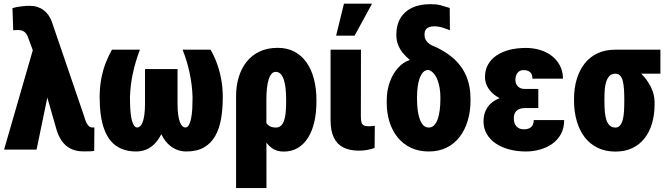

<svg xmlns="http://www.w3.org/2000/svg" viewBox="-20 -791 3534 1015"><path d="M239.7 -321.3 173.3 0H1.5L158.7 -543.9L266.6 -543.5ZM136.7 -760.3Q158.7 -760.3 177.2 -754.4Q195.8 -748.5 210.4 -737.5Q225.1 -726.6 236.3 -710.7Q247.6 -694.8 254.4 -674.8L425.3 -174.8Q428.7 -161.6 434.1 -148.4Q439.5 -135.3 447.8 -126.2Q456.1 -117.2 466.8 -117.2Q470.7 -117.2 472.9 -117.2Q475.1 -117.2 479 -117.2L478 6.8Q465.3 8.8 452.4 9Q439.5 9.3 421.4 9.3Q380.9 9.3 352.5 -5.6Q324.2 -20.5 306.4 -46.4Q288.6 -72.3 279.3 -104L175.3 -466.3L129.9 -588.9Q125.5 -604.5 117.7 -614Q109.9 -623.5 99.9 -627.9Q89.8 -632.3 77.6 -632.3Q70.3 -632.3 65.2 -632.1Q60.1 -631.8 49.8 -630.9L45.9 -748Q65.4 -753.9 91.1 -757.1Q116.7 -760.3 136.7 -760.3Z M945.3 -528.3H1092.8Q1110.8 -498.5 1125.2 -460.2Q1139.6 -421.9 1148.7 -376Q1157.7 -330.1 1157.7 -276.4Q1157.7 -214.8 1148.7 -162.8Q1139.6 -110.8 1117.7 -72Q1095.7 -33.2 1058.3 -11.7Q1021 9.8 964.4 9.8Q927.7 9.8 897 -8.1Q866.2 -25.9 844.5 -60.3Q822.8 -94.7 810.8 -145.3Q798.8 -195.8 798.8 -261.2V-425.8H918.5V-244.6Q918.5 -209 921.9 -184.6Q925.3 -160.2 931.2 -145.3Q937 -130.4 944.1 -123.8Q951.2 -117.2 959.5 -117.2Q971.7 -117.2 979 -130.9Q986.3 -144.5 990.7 -167.5Q995.1 -190.4 996.6 -218.8Q998 -247.1 998 -276.4Q996.1 -341.3 982.7 -404.5Q969.2 -467.8 945.3 -528.3ZM571.8 -528.3H719.7Q696.3 -467.8 682.6 -404.5Q668.9 -341.3 667 -276.4Q667 -252.9 668 -229.7Q668.9 -206.5 671.4 -186.3Q673.8 -166 678.5 -150.4Q683.1 -134.8 689.7 -126Q696.3 -117.2 705.6 -117.2Q713.9 -117.2 721.2 -123.8Q728.5 -130.4 734.1 -145.3Q739.7 -160.2 743.2 -184.6Q746.6 -209 746.6 -244.6V-425.8H866.7V-261.2Q866.7 -195.8 854.7 -145.3Q842.8 -94.7 820.8 -60.3Q798.8 -25.9 768.6 -8.1Q738.3 9.8 700.7 9.8Q655.8 9.8 622.8 -4.2Q589.8 -18.1 567.6 -43.7Q545.4 -69.3 532 -105Q518.6 -140.6 512.7 -184.1Q506.8 -227.5 506.8 -276.4Q506.8 -330.1 515.6 -376Q524.4 -421.9 539.6 -460.2Q554.7 -498.5 571.8 -528.3Z M1228 203.1V-282.7Q1228 -336.4 1241.9 -382.8Q1255.9 -429.2 1283.4 -464.1Q1311 -499 1352.3 -518.6Q1393.6 -538.1 1448.2 -538.1Q1498.5 -538.1 1536.6 -517.8Q1574.7 -497.6 1600.6 -460.7Q1626.5 -423.8 1639.6 -373.5Q1652.8 -323.2 1652.8 -263.2V-252.9Q1652.8 -195.3 1641.8 -147.2Q1630.9 -99.1 1608.9 -63.7Q1586.9 -28.3 1554.4 -9Q1522 10.3 1479.5 10.3Q1441.4 10.3 1415 -9.8Q1388.7 -29.8 1371.1 -65.4Q1353.5 -101.1 1342.5 -147.9Q1331.5 -194.8 1324.7 -248Q1327.1 -247.1 1338.4 -243.7Q1349.6 -240.2 1360.1 -237.3Q1370.6 -234.4 1371.6 -234.4Q1369.1 -197.3 1375 -170.9Q1380.9 -144.5 1396.5 -130.6Q1412.1 -116.7 1438.5 -116.7Q1455.1 -116.7 1465.6 -126.7Q1476.1 -136.7 1482.2 -155Q1488.3 -173.3 1490.5 -198.2Q1492.7 -223.1 1492.7 -252.9V-263.2Q1492.7 -293.9 1490 -320.8Q1487.3 -347.7 1481 -367.9Q1474.6 -388.2 1463.9 -399.7Q1453.1 -411.1 1437 -411.1Q1424.8 -411.1 1415.5 -400.6Q1406.2 -390.1 1400.1 -370.6Q1394 -351.1 1391.1 -324.2Q1388.2 -297.4 1388.2 -265.1L1388.7 203.1Z M1727.5 -528.3H1888.2L1887.7 -176.8Q1887.7 -155.8 1890.9 -144.3Q1894 -132.8 1903.1 -128.2Q1912.1 -123.5 1928.7 -123.5Q1940.4 -123.5 1947.8 -124.3Q1955.1 -125 1961.4 -126.5L1960.4 -8.8Q1940.9 -2 1920.9 1.7Q1900.9 5.4 1876.5 5.4Q1829.1 5.4 1795.7 -11.2Q1762.2 -27.8 1744.9 -63.5Q1727.5 -99.1 1727.5 -156.2ZM1756.8 -602.5 1798.3 -771.5H1946.8L1854.5 -602.5Z M2075.2 -607.4Q2075.2 -658.7 2096.7 -694.8Q2118.2 -731 2158.4 -750Q2198.7 -769 2255.4 -769Q2287.6 -769 2306.6 -763.9Q2325.7 -758.8 2357.4 -749L2358.4 -630.9Q2346.7 -636.2 2323 -644Q2299.3 -651.9 2275.4 -651.9Q2258.8 -651.9 2247.3 -647Q2235.8 -642.1 2230 -633.1Q2224.1 -624 2224.1 -610.8Q2224.1 -604.5 2225.1 -597.4Q2226.1 -590.3 2229.2 -583Q2232.4 -575.7 2239.7 -567.9Q2247.1 -560.1 2259.8 -552.7Q2327.1 -525.4 2373.5 -485.6Q2419.9 -445.8 2443.6 -391.8Q2467.3 -337.9 2467.3 -268.6V-258.8Q2467.3 -201.7 2452.6 -152.8Q2438 -104 2409.9 -67.4Q2381.8 -30.8 2340.8 -10.5Q2299.8 9.8 2246.6 9.8Q2193.8 9.8 2152.3 -9.8Q2110.8 -29.3 2082.3 -64.5Q2053.7 -99.6 2039.1 -146.7Q2024.4 -193.8 2024.4 -249V-258.8Q2024.4 -313 2040.8 -357.9Q2057.1 -402.8 2085 -433.1Q2112.8 -463.4 2146 -473.6L2144 -476.6Q2125.5 -491.7 2109.9 -510.7Q2094.2 -529.8 2084.7 -553.7Q2075.2 -577.6 2075.2 -607.4ZM2184.6 -277.3V-267.6Q2184.6 -236.8 2188 -209.5Q2191.4 -182.1 2199 -161.4Q2206.5 -140.6 2218 -128.7Q2229.5 -116.7 2246.6 -116.7Q2263.2 -116.7 2274.9 -128.7Q2286.6 -140.6 2293.9 -161.4Q2301.3 -182.1 2304.7 -209.5Q2308.1 -236.8 2308.1 -267.6V-277.3Q2308.1 -300.8 2304.4 -324.2Q2300.8 -347.7 2293 -367.9Q2285.2 -388.2 2273.2 -402.3Q2261.2 -416.5 2245.1 -421.4Q2228.5 -421.4 2217.3 -409.7Q2206.1 -397.9 2198.7 -377.9Q2191.4 -357.9 2188 -332Q2184.6 -306.2 2184.6 -277.3Z M2712.9 -287.1H2825.7V-219.7H2752.9Q2737.8 -219.7 2724.9 -214.4Q2711.9 -209 2704.1 -197Q2696.3 -185.1 2696.3 -164.1Q2696.3 -153.8 2699.2 -143.6Q2702.1 -133.3 2708.5 -125.2Q2714.8 -117.2 2724.6 -112.3Q2734.4 -107.4 2748.5 -107.4Q2768.6 -107.4 2780.3 -114Q2792 -120.6 2796.9 -131.8Q2801.8 -143.1 2801.8 -156.2H2962.4Q2962.4 -113.3 2945.1 -81.8Q2927.7 -50.3 2898.4 -30Q2869.1 -9.8 2833.3 0Q2797.4 9.8 2760.3 9.8Q2713.4 9.8 2672.6 -1Q2631.8 -11.7 2601.3 -32.2Q2570.8 -52.7 2553.5 -82.3Q2536.1 -111.8 2536.1 -149.4Q2536.1 -182.6 2548.3 -208.3Q2560.5 -233.9 2583.7 -251.5Q2606.9 -269 2639.6 -278.1Q2672.4 -287.1 2712.9 -287.1ZM2825.7 -252H2712.9Q2676.8 -252 2646 -262.2Q2615.2 -272.5 2592.3 -290.8Q2569.3 -309.1 2556.6 -333Q2543.9 -356.9 2543.9 -383.8Q2543.9 -421.4 2560.1 -450Q2576.2 -478.5 2605.2 -498Q2634.3 -517.6 2673.8 -527.6Q2713.4 -537.6 2760.3 -537.6Q2800.3 -537.6 2835.9 -526.6Q2871.6 -515.6 2898.2 -494.6Q2924.8 -473.6 2940.4 -443.6Q2956.1 -413.6 2956.1 -375H2794.9Q2794.9 -390.6 2789.3 -400.6Q2783.7 -410.6 2773.2 -415.5Q2762.7 -420.4 2749 -420.4Q2732.4 -420.4 2722.7 -412.6Q2712.9 -404.8 2708.7 -393.1Q2704.6 -381.3 2704.6 -368.7Q2704.6 -357.4 2708.3 -348.6Q2711.9 -339.8 2718.5 -333.5Q2725.1 -327.1 2733.9 -324Q2742.7 -320.8 2752.9 -320.8H2825.7Z M3014.6 -258.8V-269Q3014.6 -324.7 3028.8 -372.1Q3043 -419.4 3070.3 -454.6Q3097.7 -489.7 3138.2 -509Q3178.7 -528.3 3232.4 -528.3Q3239.3 -522 3247.1 -504.4Q3254.9 -486.8 3270.3 -468.8Q3285.6 -450.7 3314.5 -441.9Q3341.8 -429.2 3370.8 -400.4Q3399.9 -371.6 3420.2 -332.5Q3440.4 -293.5 3440.4 -249V-238.8Q3440.4 -185.1 3427.2 -139.6Q3414.1 -94.2 3387.9 -60.5Q3361.8 -26.9 3323.2 -8.3Q3284.7 10.3 3233.4 10.3Q3179.7 10.3 3138.7 -10Q3097.7 -30.3 3070.3 -66.4Q3043 -102.5 3028.8 -151.9Q3014.6 -201.2 3014.6 -258.8ZM3175.3 -269V-258.8Q3175.3 -229 3177.2 -203.1Q3179.2 -177.2 3185.3 -158Q3191.4 -138.7 3203.1 -127.7Q3214.8 -116.7 3233.4 -116.7Q3248.5 -116.7 3257.8 -127.7Q3267.1 -138.7 3272.2 -158Q3277.3 -177.2 3278.8 -203.1Q3280.3 -229 3280.3 -258.8V-269Q3280.3 -295.9 3278.6 -319.8Q3276.9 -343.8 3272.5 -362.1Q3268.1 -380.4 3258.5 -390.9Q3249 -401.4 3232.9 -401.4Q3214.8 -401.4 3203.6 -390.9Q3192.4 -380.4 3185.8 -362.1Q3179.2 -343.8 3177.2 -319.8Q3175.3 -295.9 3175.3 -269ZM3471.2 -528.3V-401.4H3232.9V-528.3Z"/></svg>

Font: Roboto Condensed Black
Style: Regular
Weight: 900
Designer: Christian Robertson
Foundry: Google
Version: Version 3.008; 2023